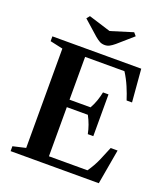

<svg xmlns="http://www.w3.org/2000/svg" viewBox="-168 -1078 1049 1197"><g transform="rotate(20 356.0 -480.0)"><path d="M43.5 0V-32.5L128 -52V-711L43.5 -729.5V-761.5H633L651 -544H615Q602.5 -584 584 -627.5Q565.5 -671 540 -711H279V-427H418.5Q434.5 -455.5 444.2 -484.2Q454 -513 459.5 -541H496V-264H459.5Q454 -292 443.8 -320.8Q433.5 -349.5 418.5 -377.5H279V-51.5H534.5Q566 -96.5 585.5 -141.5Q605 -186.5 623 -231.5H669L628.5 0ZM368 -822Q348.5 -822 334.2 -829.8Q320 -837.5 302 -852.5L204 -939.5L220.5 -960L367 -914.5L514 -960L531.5 -939.5L432 -852.5Q413.5 -837 399 -829.5Q384.5 -822 368 -822Z"/></g></svg>

Font: Libre Caslon Text SemiBold
Style: Regular
Weight: 600
Designer: Pablo Impallari, Rodrigo Fuenzalida, Katja Schimmel
Foundry: Pablo Impallari, Rodrigo Fuenzalida
Version: Version 2.000